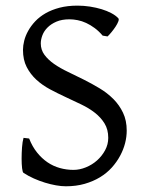

<svg xmlns="http://www.w3.org/2000/svg" viewBox="-20 -650 516 685"><path d="M432.1 -184.1Q432.1 -162.1 426.3 -139.2Q420.4 -116.2 408.4 -94Q396.5 -71.8 378.7 -52Q360.8 -32.2 336.7 -17.6Q312.5 -2.9 282 5.9Q251.5 14.6 214.8 14.6Q198.7 14.6 179.7 11.2Q160.6 7.8 140.6 1.7Q120.6 -4.4 100.8 -13.2Q81.1 -22 64 -33.2Q60.5 -35.2 58.8 -49.8Q57.1 -64.5 57.1 -84.2Q57.1 -104 58.6 -124.5Q60.1 -145 64 -158.2L84 -155.8Q95.2 -127 112.1 -106Q128.9 -85 149.4 -71Q169.9 -57.1 193.6 -50.5Q217.3 -43.9 242.2 -43.9Q264.2 -43.9 286.4 -53Q308.6 -62 326.2 -77.6Q343.8 -93.3 355 -114Q366.2 -134.8 366.2 -158.2Q366.2 -188 353 -209.5Q339.8 -231 318.6 -247.6Q297.4 -264.2 270 -277.3Q242.7 -290.5 214.1 -303.7Q185.5 -316.9 158.2 -331.5Q130.9 -346.2 109.6 -365.7Q88.4 -385.3 75.2 -410.9Q62 -436.5 62 -472.2Q62 -487.3 66.4 -504.9Q70.8 -522.5 80.6 -540Q90.3 -557.6 105.7 -574Q121.1 -590.3 142.8 -602.8Q164.6 -615.2 192.9 -622.6Q221.2 -629.9 256.8 -629.9Q278.8 -629.9 301 -626.5Q323.2 -623 342.5 -617.2Q361.8 -611.3 377.4 -603Q393.1 -594.7 401.9 -585Q405.3 -582 402.1 -573.5Q398.9 -564.9 392.3 -554.9Q385.7 -544.9 377.7 -535.2Q369.6 -525.4 363.8 -520L346.2 -522.9Q332.5 -539.1 317.6 -550Q302.7 -561 287.4 -568.1Q272 -575.2 256.8 -578.1Q241.7 -581.1 228 -581.1Q200.7 -581.1 181.4 -572.8Q162.1 -564.5 149.7 -552Q137.2 -539.6 131.3 -524.2Q125.5 -508.8 125.5 -495.1Q125.5 -472.2 138.7 -454.3Q151.9 -436.5 173.3 -421.6Q194.8 -406.7 222.4 -393.6Q250 -380.4 278.8 -366Q307.6 -351.6 335.2 -335Q362.8 -318.4 384.3 -296.9Q405.8 -275.4 418.9 -247.8Q432.1 -220.2 432.1 -184.1Z"/></svg>

Font: Gentium Plus CyrE
Style: Regular
Weight: 400
Designer: J. Victor Gaultney, Annie Olsen, Iska Routamaa, Becca Hirsbrunner
Foundry: SIL International
Version: Version 5.000